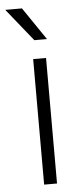

<svg xmlns="http://www.w3.org/2000/svg" viewBox="-75 -774 338 805"><g transform="rotate(-5 94.5 -372.0)"><path d="M131.8 0H77.6V-528.3H131.8ZM142.6 -606.9H89.4L-21 -744.1H49.3Z"/></g></svg>

Font: TypoPRO Roboto
Style: Regular
Weight: 300
Designer: Google
Version: Version 2.136; 2016